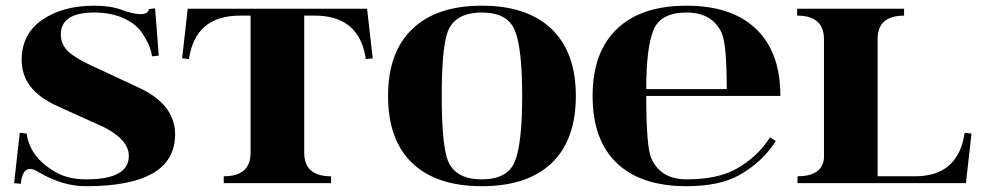

<svg xmlns="http://www.w3.org/2000/svg" viewBox="-20 -640 3440 671"><path d="M500.5 -608.4 522 -610.8 534.9 -445.6 511 -443.1Q507.8 -478.5 475.8 -525.9Q455.6 -555.9 412.5 -576Q369.4 -596.2 308.6 -596.2Q192.6 -596.2 192.6 -519.3Q192.6 -480.7 224.6 -454.6Q248.3 -435.3 291.3 -414.8L467 -332.8Q591.8 -274.2 592 -170.7Q592 10.7 281.5 10.7Q239 10.7 199.7 -1Q153.1 -15.1 114.3 -39.1Q97.4 -49.6 85.2 -49.6Q57.6 -49.6 52.7 2.4L29.3 0L49.1 -175.8L73 -173.3Q85 -88.1 177.2 -36.9Q220 -13.2 281.5 -13.2Q430.2 -13.2 430.2 -95Q430.2 -150.6 345.2 -194.6L179.9 -269.5Q116.5 -298.3 85.9 -338.6Q55.9 -378.2 55.7 -430.2Q55.7 -521.2 127.7 -570.8Q199.5 -620.1 308.6 -620.1Q366.5 -620.1 405.5 -605.5Q445.3 -590.6 471.9 -590.6Q497.3 -590.6 500.5 -608.4Z M636 -609.4H1262.9L1282.5 -436L1258.5 -433.6Q1236.3 -585.4 1080.3 -585.4H1043.2V-106Q1043.2 -23.9 1137 -23.9V0H762V-23.9Q855.7 -23.9 855.7 -106V-585.4H818.6Q662.6 -585.4 640.4 -433.6L616.5 -436Z M1664.3 10.7Q1505.1 10.7 1420.7 -70.1Q1336.2 -150.9 1336.2 -304.7Q1336.2 -458 1421.6 -539.3Q1506.3 -620.1 1664.3 -620.1Q1822 -620.1 1907 -539.3Q1992.4 -458 1992.4 -304.7Q1992.4 -150.9 1908 -70.1Q1823 10.7 1664.3 10.7ZM1664.3 -13.2Q1753.4 -13.2 1779.1 -75.2Q1804.9 -138.4 1804.9 -304.7Q1804.9 -471.4 1779.1 -534.2Q1753.4 -596.2 1664.3 -596.2Q1563.2 -596.2 1541.3 -518.8Q1523.7 -456.8 1523.7 -304.7Q1523.7 -152.6 1541.3 -90.6Q1563.2 -13.2 1664.3 -13.2Z M2379.2 -13.2Q2487.8 -13.2 2553.2 -49.8Q2627.4 -91.3 2671.1 -160.2L2691.4 -147.2Q2645.3 -74.7 2564.9 -28.8Q2495.8 10.7 2379.2 10.7Q2220 10.7 2135.5 -70.1Q2051 -150.9 2051 -304.7Q2051 -458 2136.5 -539.3Q2221.2 -620.1 2379.2 -620.1Q2536.9 -620.1 2621.8 -539.3Q2707.3 -458 2707.3 -304.7H2238.5Q2238.5 -126.5 2256.1 -86.9Q2288.8 -13.2 2379.2 -13.2ZM2238.5 -328.6H2519.8Q2519.8 -486.6 2502.2 -524.7Q2469.2 -596.2 2379.2 -596.2Q2289.8 -596.2 2264.4 -536.4Q2238.5 -475.1 2238.5 -328.6Z M3047.1 -23.9H3178Q3329.1 -23.9 3351.3 -175.8L3375.2 -173.3L3355.7 0H2767.1V-23.9Q2852.5 -23.9 2859.6 -85.9Q2859.6 -85.9 2859.6 -503.4Q2859.6 -585.4 2765.9 -585.4V-609.4H3139.6V-585.4Q3047.1 -585.4 3047.1 -503.4Z"/></svg>

Font: itsadzoke
Style: Regular
Weight: 700
Width: 7
Version: Version 0.45